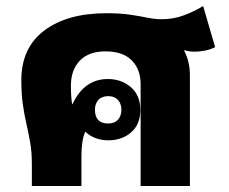

<svg xmlns="http://www.w3.org/2000/svg" viewBox="-20 -619 761 639"><path d="M86 0V-73Q86 -113 80.5 -144.5Q75 -176 68 -206.5Q61 -237 56 -271.5Q51 -306 51 -352Q51 -460 127.5 -517.5Q204 -575 334 -575Q381 -575 414 -570Q447 -565 471.5 -560Q496 -555 517 -555Q557 -555 592 -568Q627 -581 656 -599L696 -462Q680 -454 662 -450.5Q644 -447 626 -447Q611 -447 593 -452V-450Q612 -414 612 -369V0H448V-339Q448 -388 418.5 -418Q389 -448 331 -448Q275 -448 245.5 -417Q216 -386 216 -334Q216 -315 217 -300Q218 -285 220 -272H221Q260 -356 339 -356Q384 -356 415.5 -329Q447 -302 447 -253Q447 -205 416.5 -178.5Q386 -152 340 -152Q319 -152 299 -159Q279 -166 264 -181Q257 -166 254 -144.5Q251 -123 251 -99V0ZM340 -208Q361 -208 372.5 -220.5Q384 -233 384 -254Q384 -274 372.5 -286.5Q361 -299 340 -299Q319 -299 307.5 -286.5Q296 -274 296 -254Q296 -208 340 -208Z"/></svg>

Font: Noto Sans Thai Looped ExtraBold
Style: Regular
Weight: 800
Designer: Sasikarn Vongin, Ben Mitchell
Foundry: The Fontpad Ltd
Version: Version 1.001; ttfautohint (v1.8.4.7-5d5b)